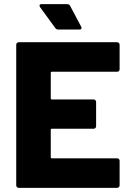

<svg xmlns="http://www.w3.org/2000/svg" viewBox="-20 -903 628 923"><path d="M543 -558H229Q224 -558 224 -553V-430Q224 -425 229 -425H430Q435 -425 438.5 -421.5Q442 -418 442 -413V-296Q442 -291 438.5 -287.5Q435 -284 430 -284H229Q224 -284 224 -279V-147Q224 -142 229 -142H543Q548 -142 551.5 -138.5Q555 -135 555 -130V-12Q555 -7 551.5 -3.5Q548 0 543 0H70Q65 0 61.5 -3.5Q58 -7 58 -12V-688Q58 -693 61.5 -696.5Q65 -700 70 -700H543Q548 -700 551.5 -696.5Q555 -693 555 -688V-570Q555 -565 551.5 -561.5Q548 -558 543 -558ZM246 -768 173 -868Q170 -873 170 -876Q170 -883 180 -883H302Q313 -883 317 -875L370 -775Q372 -771 372 -769Q372 -761 362 -761H260Q251 -761 246 -768Z"/></svg>

Font: BARLOWEXTRABOLD
Style: Regular
Weight: 800
Designer: Jeremy Tribby
Foundry: Tribby Type
Version: Version 1.422